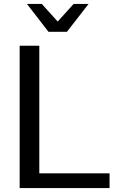

<svg xmlns="http://www.w3.org/2000/svg" viewBox="-20 -958 588 978"><path d="M538.1 0H80.1V-725.1H180.2V-75.2H538.1ZM273.9 -848.1 355 -938H431.2L320.8 -795.9H227.1L117.2 -938H192.9Z"/></svg>

Font: Aurulent Sans
Style: Regular
Weight: 400
Version: Version 2007.05.04